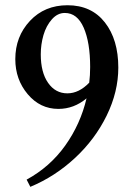

<svg xmlns="http://www.w3.org/2000/svg" viewBox="-20 -683 509 729"><path d="M95.2 26.4 81.1 -1Q169.9 -49.3 227.8 -130.6Q285.6 -211.9 308.6 -309.6Q260.7 -269.5 201.7 -269.5Q132.3 -269.5 85.2 -325.4Q38.1 -381.3 38.1 -458.5Q38.1 -544.4 93.8 -603.8Q149.4 -663.1 236.3 -663.1Q327.1 -663.1 378.2 -597.9Q429.2 -532.7 429.2 -426.3Q429.2 -334.5 385 -244.1Q340.8 -153.8 264.9 -83.3Q189 -12.7 95.2 26.4ZM134.8 -476.6Q134.8 -408.2 162.6 -368.4Q190.4 -328.6 235.8 -328.6Q279.8 -328.6 318.8 -369.1Q322.3 -397 322.3 -428.7Q322.3 -521.5 297.9 -577.6Q273.4 -633.8 226.1 -633.8Q198.2 -633.8 176.8 -609.4Q155.3 -585 145 -549.6Q134.8 -514.2 134.8 -476.6Z"/></svg>

Font: Elstob 14pt Medium
Style: Regular
Weight: 500
Designer: Peter S. Baker
Version: Version 1.015